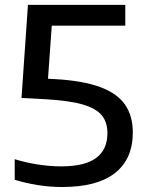

<svg xmlns="http://www.w3.org/2000/svg" viewBox="-20 -760 596 790"><path d="M526.5 -214Q526 -105 452.8 -47.8Q379.5 9.5 236 9.5Q185.5 9.5 135.2 1.5Q85 -6.5 40.5 -20.5V-105Q86 -91 135.8 -83.2Q185.5 -75.5 232.5 -75.5Q328.5 -75.5 375.2 -109.8Q422 -144 422 -212.5Q422 -257 399 -285.2Q376 -313.5 321.2 -329.8Q266.5 -346 170.5 -351.5L68.5 -357L95 -740H495.5V-654.5H193L177.5 -436L206 -434.5Q321 -428 391.5 -402Q462 -376 494.2 -329.8Q526.5 -283.5 526.5 -214Z"/></svg>

Font: Encode Sans Semi Expanded Medium
Style: Regular
Weight: 500
Width: 6
Designer: Multiple Designers
Foundry: Impallari Type
Version: Version 2.000